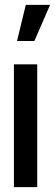

<svg xmlns="http://www.w3.org/2000/svg" viewBox="-20 -768 226 788"><path d="M49.8 -599.6 85.9 -748H185.5L121.1 -599.6ZM37.1 0V-503.9H132.8V0Z"/></svg>

Font: Post No Bills Colombo
Style: Bold
Weight: 700
Designer: Kosala Senevirathne, Siva Puranthara, Lasantha Premarathna, Tharique Azeez
Foundry: Mooniak
Version: Version 1.220 ; ttfautohint (v1.6)